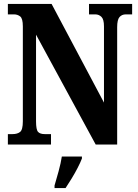

<svg xmlns="http://www.w3.org/2000/svg" viewBox="-20 -734 700 975"><path d="M20 0V-53H44Q68 -53 82 -64Q96 -75 96 -118V-600Q96 -640 82.5 -650.5Q69 -661 51 -661H20V-714H242L508 -213V-600Q508 -636 495 -648.5Q482 -661 464 -661H432V-714H651V-661H619Q599 -661 587 -647.5Q575 -634 575 -596V0H466L163 -558V-118Q163 -75 173.5 -64Q184 -53 207 -53H239V0ZM257 208Q266 178 277.5 136Q289 94 294 61H396V71Q388 92 374 119Q360 146 343.5 173Q327 200 313 221H257Z"/></svg>

Font: Noto Serif Ethiopic ExtraCondensed ExtraBold
Style: Regular
Weight: 800
Width: 2
Designer: Monotype Design Team
Foundry: Monotype Imaging Inc.
Version: Version 2.102; ttfautohint (v1.8.4.7-5d5b)